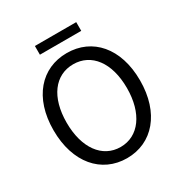

<svg xmlns="http://www.w3.org/2000/svg" viewBox="-202 -1038 1146 1203"><g transform="rotate(-30 371.0 -436.0)"><path d="M371 13C555 13 684 -134 684 -369C684 -604 555 -747 371 -747C187 -747 58 -604 58 -369C58 -134 187 13 371 13ZM371 -68C239 -68 153 -186 153 -369C153 -553 239 -666 371 -666C502 -666 589 -553 589 -369C589 -186 502 -68 371 -68ZM221 -822H520V-885H221Z"/></g></svg>

Font: Noto Sans T Chinese Regular
Style: Regular
Weight: 400
Designer: Ryoko NISHIZUKA (kana & ideographs); Paul D. Hunt (Latin, Greek & Cyrillic); Wenlong ZHANG (bopomofo); Sandoll Communica
Foundry: Adobe Systems Incorporated
Version: Version 1.000;PS 1;hotconv 1.0.78;makeotf.lib2.5.61930